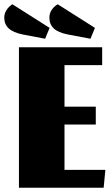

<svg xmlns="http://www.w3.org/2000/svg" viewBox="-39 -882 515 902"><path d="M264 -381H411V-297H264V-84H456L448 0H50V-660H441V-576H264ZM173 -700 68 -720Q23 -729 2 -748.5Q-19 -768 -19 -799Q-19 -818 -8.5 -834.5Q2 -851 19 -862L194 -751ZM386 -700 280 -720Q234 -729 213.5 -748.5Q193 -768 193 -799Q193 -819 203.5 -835Q214 -851 232 -862L407 -751Z"/></svg>

Font: Sansita ExtraBold
Style: Regular
Weight: 800
Designer: Pablo Cosgaya
Foundry: Omnibus-Type
Version: Version 1.006